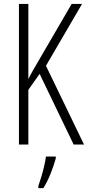

<svg xmlns="http://www.w3.org/2000/svg" viewBox="-20 -734 447 975"><path d="M406.7 0H354L181.2 -358.9L124 -277.8V0H76.2V-713.9H124V-332Q129.9 -345.7 144 -370.6Q158.2 -395.5 179.2 -431.2L343.8 -713.9H396.5L213.4 -399.9ZM263.2 61V70.8Q253.4 106.4 237.1 147.5Q220.7 188.5 200.2 221.2H174.8V210.4Q181.2 192.4 189.5 164.8Q197.8 137.2 204.3 109.1Q210.9 81.1 213.4 61Z"/></svg>

Font: Open Sans Condensed Light
Style: Regular
Weight: 300
Width: 3
Designer: Monotype Design Team
Foundry: Monotype Imaging Inc.
Version: Version 3.003; ttfautohint (v1.8.4)